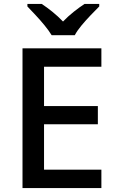

<svg xmlns="http://www.w3.org/2000/svg" viewBox="-20 -961 597 981"><path d="M498 0H95V-714H498V-620H205V-419H480V-326H205V-94H498ZM244 -781Q230 -804 208 -831Q186 -858 162 -883.5Q138 -909 120 -928V-941H193Q219 -924 247.5 -901Q276 -878 302 -851Q328 -878 357 -901Q386 -924 412 -941H487V-928Q468 -909 443.5 -883.5Q419 -858 396.5 -831Q374 -804 362 -781Z"/></svg>

Font: Noto Sans Thaana Medium
Style: Regular
Weight: 500
Designer: David Williams
Foundry: Google Inc.
Version: Version 3.001; ttfautohint (v1.8.4.7-5d5b)